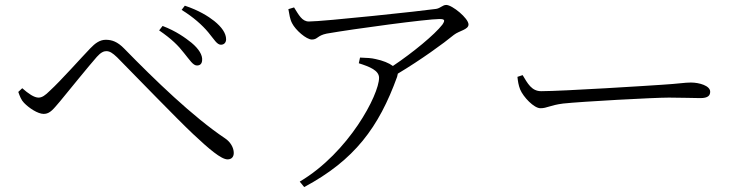

<svg xmlns="http://www.w3.org/2000/svg" viewBox="-20 -719 3010 777"><path d="M725 -504C748 -476 761 -454 777 -454C789 -454 797 -460 798 -475C800 -496 785 -521 755 -546C730 -566 693 -593 638 -614L624 -596C675 -561 701 -535 725 -504ZM823 -588C847 -559 858 -538 874 -538C887 -538 895 -547 895 -560C895 -584 878 -609 847 -634C823 -653 785 -677 728 -696L715 -679C762 -650 798 -618 823 -588ZM54 -347C60 -330 66 -314 77 -303C97 -282 133 -258 157 -258C183 -258 197 -279 223 -309C260 -354 341 -454 372 -489C388 -507 400 -512 410 -512C424 -512 435 -505 454 -487C534 -406 698 -236 762 -176C826 -116 875 -74 901 -74C917 -74 926 -84 926 -100C926 -122 912 -145 891 -159C761 -246 606 -396 483 -522C455 -551 432 -558 408 -558C384 -558 365 -544 345 -523C311 -488 226 -392 181 -351C163 -333 150 -324 136 -324C118 -324 95 -340 70 -362Z M1432 -463C1476 -449 1514 -434 1514 -404C1514 -336 1392 -102 1193 16L1211 38C1415 -71 1513 -204 1587 -408L1590 -421C1682 -476 1776 -544 1817 -578C1839 -595 1876 -599 1876 -620C1876 -645 1810 -699 1786 -699C1771 -699 1763 -686 1745 -683C1691 -675 1288 -632 1230 -632C1202 -632 1189 -659 1170 -689L1147 -682C1151 -661 1153 -642 1162 -625C1176 -597 1220 -559 1242 -559C1266 -559 1263 -575 1302 -583C1417 -603 1709 -642 1758 -642C1779 -642 1783 -638 1770 -619C1739 -579 1652 -507 1570 -452C1554 -464 1529 -474 1500 -480C1483 -484 1467 -485 1437 -486Z M2095 -415 2074 -408C2076 -390 2078 -375 2085 -357C2098 -326 2141 -281 2167 -281C2194 -281 2205 -293 2259 -300C2333 -308 2626 -324 2687 -324C2746 -324 2781 -322 2814 -322C2846 -322 2854 -333 2854 -348C2854 -372 2810 -385 2776 -385C2750 -385 2726 -380 2659 -376C2617 -373 2256 -350 2170 -350C2131 -350 2115 -382 2095 -415Z"/></svg>

Font: Noto Serif CJK KR Light
Style: Regular
Weight: 300
Designer: Ryoko NISHIZUKA 西塚涼子 (kana & ideographs); Frank Grießhammer (Latin, Greek & Cyrillic); Wenlong ZHANG 张文龙 (bopomofo); San
Foundry: Adobe
Version: Version 2.001;hotconv 1.1.0;makeotfexe 2.6.0